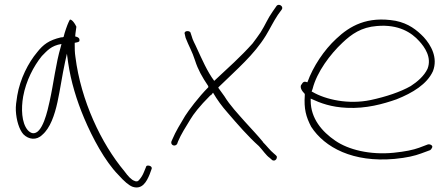

<svg xmlns="http://www.w3.org/2000/svg" viewBox="-20 -643 1895 812"><path d="M47 -175C49 -135 61 -95 79 -75C101 -53 134 -48 159 -73C192 -101 211 -156 223 -211C235 -266 243 -325 255 -380L263 -416L268 -379C280 -297 304 -219 336 -143C371 -60 424 39 480 96C506 125 525 141 541 147C581 160 600 126 613 94L621 72C627 58 601 53 598 61V62L589 84C584 97 577 108 570 116C564 125 556 126 549 122C536 118 522 103 506 81C408 -36 322 -218 299 -402C296 -421 296 -438 296 -453V-462C306 -464 316 -465 316 -471V-472C317 -481 312 -486 298 -489C299 -506 302 -518 303 -530C291 -555 280 -561 276 -560C275 -559 273 -556 270 -549C265 -539 253 -505 249 -487C246 -485 241 -485 238 -485C187 -473 163 -455 137 -422C100 -378 65 -310 53 -239C49 -215 46 -193 47 -175ZM78 -235C90 -301 122 -363 157 -406C179 -428 196 -450 240 -457L237 -445C216 -375 207 -291 190 -215C182 -179 160 -72 117 -80C111 -81 103 -86 97 -93C71 -124 69 -184 78 -235ZM613 94Z M705 -45C700 -29 720 -21 729 -34L733 -45C745 -74 766 -107 785 -138C798 -160 823 -193 869 -239L872 -241H873C876 -244 878 -248 881 -251C899 -220 919 -193 942 -167C984 -118 1031 -64 1075 -25C1092 -7 1105 14 1121 25L1130 33C1132 35 1134 36 1138 36C1146 36 1151 29 1151 21C1151 18 1149 16 1146 13L1138 6C1122 -7 1109 -25 1092 -42V-43C1070 -70 1046 -95 1017 -127C987 -161 952 -198 929 -236L903 -272L905 -275C984 -352 1054 -411 1104 -492C1124 -525 1134 -548 1155 -580L1171 -602C1182 -616 1158 -631 1149 -617L1133 -594C1111 -563 1103 -539 1082 -506C1072 -491 1060 -475 1048 -459C997 -402 947 -358 886 -301C856 -341 834 -393 813 -438C805 -457 795 -472 790 -492L786 -504C784 -515 754 -515 762 -497V-496L765 -483C778 -449 793 -425 805 -387C817 -349 835 -317 860 -280C860 -280 861 -278 861 -276V-274C819 -232 777 -175 763 -153C743 -120 722 -85 710 -56ZM765 -483V-484ZM790 -491V-492ZM898 -223V-224ZM1171 -602Z M1254 -285C1247 -272 1258 -257 1268 -247L1269 -245V-240C1265 -183 1274 -149 1296 -107C1353 -19 1473 45 1649 29C1701 24 1734 16 1761 6L1799 -8C1802 -10 1805 -13 1807 -18C1813 -27 1799 -35 1789 -32L1752 -18C1727 -9 1694 -2 1645 3C1544 13 1453 -10 1398 -48C1342 -86 1294 -142 1294 -217V-226C1337 -206 1381 -190 1447 -187C1528 -183 1600 -203 1657 -223C1725 -250 1786 -287 1811 -342C1833 -399 1803 -452 1772 -486C1743 -516 1708 -544 1653 -555C1533 -576 1459 -533 1402 -479C1351 -432 1304 -362 1280 -295C1267 -300 1261 -297 1255 -285ZM1298 -256 1302 -267C1320 -339 1377 -414 1428 -462C1467 -499 1508 -528 1574 -533C1666 -541 1721 -505 1753 -469C1776 -444 1807 -400 1788 -352C1774 -322 1745 -297 1717 -279C1673 -254 1613 -234 1548 -220C1453 -200 1357 -222 1302 -254ZM1811 -342Z"/></svg>

Font: Stray Cat
Style: LtExt
Weight: 300
Version: Version 1.0